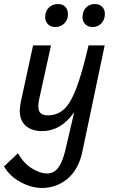

<svg xmlns="http://www.w3.org/2000/svg" viewBox="-52 -643 564 952"><path d="M172 -559Q172 -587 190 -605Q208 -623 236 -623Q259 -623 272 -609Q285 -595 285 -573Q285 -545 267 -527Q249 -509 223 -509Q199 -509 185.5 -523Q172 -537 172 -559ZM468 -574Q468 -546 451 -527.5Q434 -509 407 -509Q384 -509 370.5 -523Q357 -537 357 -558Q357 -564 359 -574Q363 -596 379 -609.5Q395 -623 419 -623Q441 -623 454.5 -609.5Q468 -596 468 -574ZM356 111Q337 198 282.5 243.5Q228 289 156 289Q104 289 50 260Q-4 231 -32 182L37 117Q65 166 105.5 191.5Q146 217 182 217Q215 217 236 189.5Q257 162 271 106L316 -87Q251 7 156 7Q107 7 76.5 -18.5Q46 -44 46 -95Q46 -110 51 -137L112 -418H201L143 -155Q138 -135 138 -116Q138 -92 150 -81.5Q162 -71 185 -71Q232 -71 265 -101Q298 -131 326.5 -205.5Q355 -280 387 -418H467Z"/></svg>

Font: Ysabeau Infant Semibold
Style: Italic
Weight: 600
Italic angle: -12°
Designer: Christian Thalmann (Catharsis Fonts)
Version: Version 0.003